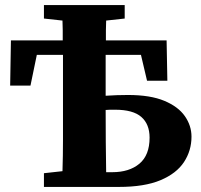

<svg xmlns="http://www.w3.org/2000/svg" viewBox="-20 -736 790 756"><path d="M153 -663V-716H471V-663L398 -655Q397 -636 397 -616.5Q397 -597 397 -577H636L639 -418H559L535 -520H396Q396 -483 396 -442.5Q396 -402 396 -359Q440 -362 484 -362Q572 -362 627 -339Q682 -316 708 -278.5Q734 -241 734 -198Q734 -143 704.5 -98Q675 -53 612 -26.5Q549 0 448 0H153V-54L226 -62Q228 -123 228 -185Q228 -247 228 -310V-392Q228 -423 228 -455Q228 -487 228 -520H125L100 -399H20L23 -577H227Q227 -597 227 -616.5Q227 -636 226 -655ZM433 -304Q423 -304 414 -304Q405 -304 396 -303Q396 -239 396.5 -178Q397 -117 398 -58H422Q489 -58 529 -91.5Q569 -125 569 -194Q569 -247 536.5 -275.5Q504 -304 433 -304Z"/></svg>

Font: Source Serif Pro
Style: Bold
Weight: 700
Designer: Frank Grießhammer
Foundry: Adobe Systems Incorporated
Version: Version 3.001;hotconv 1.0.111;makeotfexe 2.5.65597